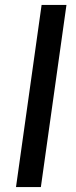

<svg xmlns="http://www.w3.org/2000/svg" viewBox="-20 -760 307 780"><path d="M250 -740 146 0H45L149 -740Z"/></svg>

Font: Pathway Extreme 28pt Medium
Style: Italic
Weight: 500
Italic angle: -8°
Designer: Eduardo Rodriguez Tunni
Foundry: Eduardo Rodriguez Tunni
Version: Version 1.001;gftools[0.9.26]